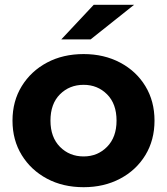

<svg xmlns="http://www.w3.org/2000/svg" viewBox="-20 -771 695 799"><path d="M328 8Q242 8 175.5 -27.5Q109 -63 70.5 -125.5Q32 -188 32 -269Q32 -350 70.5 -412.5Q109 -475 175.5 -510.5Q242 -546 328 -546Q413 -546 480 -510.5Q547 -475 585 -412.5Q623 -350 623 -269Q623 -188 585 -125.5Q547 -63 480 -27.5Q413 8 328 8ZM328 -120Q386 -120 425.5 -160Q465 -200 465 -269Q465 -339 425.5 -378.5Q386 -418 328 -418Q269 -418 229.5 -378.5Q190 -339 190 -269Q190 -200 229.5 -160Q269 -120 328 -120ZM235 -607 370 -751H538L357 -607Z"/></svg>

Font: Montserrat
Style: Bold
Weight: 700
Designer: Julieta Ulanovsky
Foundry: Julieta Ulanovsky
Version: Version 9.000; ttfautohint (v1.8.4.7-5d5b)